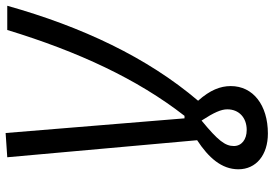

<svg xmlns="http://www.w3.org/2000/svg" viewBox="-164 -575 965 677"><g transform="rotate(-90 318.5 -236.5)"><path d="M186 225.6C286.6 225.6 353.5 173.3 353.5 94.7C353.5 58.1 339.4 21.5 301.8 -20.5C454.6 -200.2 562.5 -429.7 636.7 -693.4H551.3C475.1 -443.4 377.9 -234.4 248.5 -68.4H239.7L188 -699.2L102.5 -693.4L162.6 -23.9C101.6 16.1 60.1 62 60.1 121.6C60.1 184.1 110.4 225.6 186 225.6ZM142.1 105.5C142.1 75.2 161.1 49.8 231.9 -8.3C260.7 36.1 271.5 61 271.5 82.5C271.5 123.5 242.2 150.9 198.7 150.9C165 150.9 142.1 132.8 142.1 105.5Z"/></g></svg>

Font: Cascadia Code SemiLight
Style: Italic
Weight: 350
Italic angle: -10°
Monospace: yes
Designer: Aaron Bell
Foundry: Saja Typeworks
Version: Version 2404.023